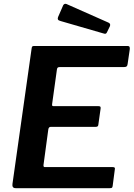

<svg xmlns="http://www.w3.org/2000/svg" viewBox="-20 -982 698 1002"><path d="M145 -729Q146 -737 148.5 -739.5Q151 -742 158 -742H647Q660 -742 657 -723L646 -648Q645 -639 641 -635.5Q637 -632 627 -632H292Q285 -632 281.5 -629.5Q278 -627 277 -619L252 -439Q251 -432 253 -430Q255 -428 260 -428H494Q502 -428 504 -424.5Q506 -421 505 -415L493 -330Q492 -320 480 -320H245Q234 -320 232 -306L207 -121Q206 -110 213 -110H568Q576 -110 578.5 -107Q581 -104 579 -96L568 -12Q567 -5 564.5 -2.5Q562 0 553 0H62Q42 0 45 -22L145 -729ZM310 -955Q313 -960 317.5 -961.5Q322 -963 327 -961L546 -864Q552 -861 554 -857Q556 -853 554 -846L538 -813Q535 -807 531 -806Q527 -805 518 -808L297 -872Q285 -875 282.5 -880Q280 -885 283 -893Z"/></svg>

Font: Libre Franklin SemiBold
Style: Italic
Weight: 600
Italic angle: -8°
Designer: Pablo Impallari, Rodrigo Fuenzalida, Nhung Nguyen
Foundry: Impallari Type
Version: Version 3.000